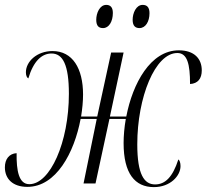

<svg xmlns="http://www.w3.org/2000/svg" viewBox="-26 -751 846 786"><path d="M545 -636C570 -636 586 -663 586 -697C586 -722 575 -731 558 -731C531 -731 517 -697 517 -670C517 -644 529 -636 545 -636ZM396 -636C420 -636 436 -663 436 -698C436 -722 425 -731 409 -731C382 -731 368 -697 368 -670C368 -644 379 -636 396 -636ZM86 14C204 14 278 -126 304 -264H370L316 0H365L422 -264H489C483 -230 480 -195 480 -165C480 -41 526 15 604 15C671 15 713 -31 713 -71C713 -85 709 -96 704 -98C681 -26 650 4 609 4C564 4 536 -37 536 -160C536 -353 609 -534 700 -534C741 -534 752 -488 752 -407C784 -409 800 -429 800 -463C800 -511 769 -545 706 -545C590 -545 517 -409 491 -274H424L480 -536H429L372 -274H306C311 -305 314 -336 314 -364C314 -471 271 -542 189 -542C125 -542 80 -499 80 -455C80 -442 84 -433 90 -430C111 -501 145 -532 185 -532C231 -532 256 -486 256 -367C256 -168 179 3 94 3C51 3 41 -52 42 -124C11 -122 -6 -99 -6 -66C-6 -19 26 14 86 14Z"/></svg>

Font: Noto Serif Display Condensed Light
Style: Italic
Weight: 300
Width: 3
Italic angle: -12°
Designer: Monotype Design Team
Foundry: Monotype Imaging Inc.
Version: Version 2.009